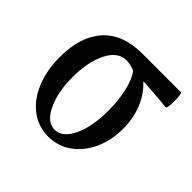

<svg xmlns="http://www.w3.org/2000/svg" viewBox="-118 -528 653 653"><g transform="rotate(45 208.5 -202.0)"><path d="M191 11Q144 11 107 -16.5Q70 -44 49 -94Q28 -144 28 -209Q28 -307 76.5 -361Q125 -415 219 -415H404Q407 -415 408.5 -404Q410 -393 410 -378.5Q410 -364 408.5 -353Q407 -342 404 -342Q376 -345 344 -347.5Q312 -350 287 -351Q318 -323 335.5 -281Q353 -239 353 -188Q353 -131 332 -86Q311 -41 274.5 -15Q238 11 191 11ZM190 -21Q227 -21 250.5 -69.5Q274 -118 274 -196Q274 -246 264 -288.5Q254 -331 237 -352Q216 -361 197 -361Q156 -361 131.5 -313Q107 -265 107 -191Q107 -118 130.5 -69.5Q154 -21 190 -21Z"/></g></svg>

Font: Junicode Two Beta Condensed
Style: Regular
Weight: 400
Width: 3
Designer: Peter S. Baker
Foundry: Briery Creek Software
Version: Version 1.053; ttfautohint (v1.8.4)